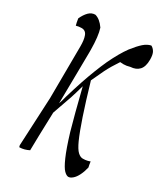

<svg xmlns="http://www.w3.org/2000/svg" viewBox="-158 -599 637 733"><g transform="rotate(30 160.0 -232.5)"><path d="M-4.9 -479.5Q4.4 -500 16.6 -512.2Q28.8 -524.4 44.9 -524.4Q66.9 -518.6 85.9 -491.2Q96.2 -459.5 96.7 -399.4Q96.7 -387.7 96.7 -385.3Q95.7 -339.4 95.5 -288.1Q95.2 -236.8 93.8 -162.1Q98.6 -174.3 104 -196.8Q115.7 -236.3 128.4 -274.4Q149.9 -337.9 173.3 -389.6Q197.8 -440.9 220.7 -472.2Q241.7 -499 257.1 -512.5Q272.5 -525.9 288.6 -529.3Q297.9 -524.9 304.7 -513.9Q311.5 -502.9 311.5 -480Q311.5 -449.2 298.1 -434.6Q284.7 -419.9 259.8 -418.5Q245.6 -414.1 231.4 -414.1Q224.6 -414.1 217.3 -415Q195.3 -382.3 181.2 -354Q167.5 -325.7 155.3 -298.8Q202.6 -137.2 231 -74.2Q244.1 -45.4 255.4 -34.9Q266.6 -24.4 277.8 -24.4Q289.1 -24.4 297.1 -26.4Q305.2 -28.3 309.1 -30.3Q311.5 -13.2 313.5 -5.9Q308.6 15.1 300.5 31Q292.5 46.9 282.7 55.2Q272.9 63.5 264.6 63.5Q256.3 63.5 245.4 52.7Q234.4 42 219.5 8.3Q204.6 -25.4 185.5 -88.4Q167.5 -151.4 139.6 -263.7Q128.9 -225.6 122.6 -206.5Q103 -151.9 92.3 -120.1Q88.4 -0.5 87.9 48.3Q67.9 58.6 47.4 59.1Q45.4 60.1 43.9 51.3Q48.8 -50.8 54.2 -162.6Q55.2 -272.5 55.7 -391.6Q55.7 -419.9 49.8 -435.5Q43.5 -454.1 24.9 -454.1Q12.7 -454.1 1 -450.7Q-2 -460.4 -4.9 -479.5Z"/></g></svg>

Font: Scarab Serif
Style: Condensed-Light
Weight: 300
Designer: John Roberts
Foundry: Scarab
Version: 1.0